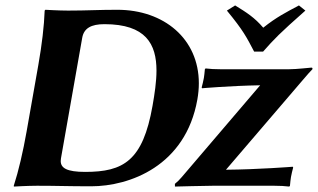

<svg xmlns="http://www.w3.org/2000/svg" viewBox="-20 -684 1171 707"><path d="M204.5 -101 282.8 -545C289 -580 315.6 -595 364.6 -595C517.4 -595 556.2 -521.5 556.2 -424C556.2 -383.6 549.5 -339.1 541.6 -294C505.9 -92 434.7 -51 293.7 -51C225.8 -51 203.6 -65.3 203.6 -91.1C203.6 -94.3 203.9 -97.5 204.5 -101ZM230.5 -645C196.5 -645 147 -648 147 -648L144.5 -645C142.4 -588 134.4 -520 121.2 -445L78 -200C64.8 -125 48.2 -54 30.7 0L31.2 3C31.2 3 81.7 0 116.7 0C194.3 0 228.3 2 315.4 2C456.4 2 663.4 -72 706.8 -318C710.4 -338.5 712.2 -358.3 712.2 -377.4C712.2 -540.9 583.9 -648 412 -648C341.4 -648 301.1 -645 230.5 -645ZM815.5 -645C876.4 -571 887.4 -548 915.8 -494H948.8C991.3 -542 1007.3 -559 1104.5 -645L1080.8 -664C1032.2 -638 998.2 -621 949.3 -582C917.9 -619 888.2 -638 845.8 -664ZM938 -370 649.4 -32C639.2 -20 634.5 -16 624 -7L624.2 3C624.2 3 735.7 0 763.7 0H989.7C1009.7 0 1030.5 1 1045.2 3L1047.7 0C1049 -13 1049.8 -23 1051.4 -32C1053 -41 1057.1 -59 1059.5 -67L1058.1 -70C1058.1 -70 932.3 -60 812.1 -59L1093 -387C1114.4 -412 1123.1 -422 1130.4 -429C1131.1 -433 1130.4 -435 1126.4 -435C1121.4 -435 1073.4 -429 1044.4 -429H792.4C772.4 -429 751.5 -430 736.9 -432L734.4 -429C733.1 -416 732.3 -406 730.7 -397C729.1 -388 725 -370 722.6 -362L724 -359C724 -359 825.6 -368 938 -370Z"/></svg>

Font: Linux Biolinum O 
Style: Bold Italic
Weight: 700
Designer: Philipp H. Poll
Foundry: Philipp H. Poll
Version: Version 1.3.2